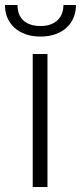

<svg xmlns="http://www.w3.org/2000/svg" viewBox="-48 -743 322 763"><path d="M140.6 0H82V-528.3H140.6ZM253.9 -723.1Q253.9 -695.3 244.1 -672.4Q234.4 -649.4 216.3 -632.8Q198.2 -616.2 171.9 -606.9Q145.5 -597.7 112.8 -597.7Q80.1 -597.7 54 -606.9Q27.8 -616.2 9.5 -632.8Q-8.8 -649.4 -18.6 -672.4Q-28.3 -695.3 -28.3 -723.1H21.5Q21.5 -706.1 26.4 -690.9Q31.2 -675.8 42 -664.6Q52.7 -653.3 70.3 -646.5Q87.9 -639.6 112.8 -639.6Q137.2 -639.6 154.5 -646.5Q171.9 -653.3 182.9 -664.8Q193.8 -676.3 199 -691.4Q204.1 -706.5 204.1 -723.1Z"/></svg>

Font: Melbourne
Style: Light
Weight: 300
Designer: Google
Version: Version 2.000980; 2014